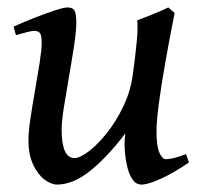

<svg xmlns="http://www.w3.org/2000/svg" viewBox="-20 -477 549 517"><path d="M315.4 -87.4Q315.4 -102.5 317.4 -117.7Q270.5 -55.7 223.9 -17.8Q177.2 20 133.3 20Q117.7 20 99.9 6.6Q82 -6.8 69.3 -33.7Q56.6 -60.5 56.6 -100.1Q56.6 -122.1 62 -158.2Q67.4 -194.3 74.5 -234.6Q81.5 -274.9 86.9 -309.1Q92.3 -343.3 92.3 -361.3Q92.3 -383.8 86.7 -388.9Q81.1 -394 72.3 -394Q65.9 -394 50.3 -389.9Q34.7 -385.7 22.9 -382.3L16.6 -405.3Q44.4 -418 74.5 -429.7Q104.5 -441.4 128.4 -449.2Q152.3 -457 161.6 -457Q176.3 -457 180.9 -447.8Q185.5 -438.5 185.5 -416Q185.5 -394.5 179.7 -355.5Q173.8 -316.4 166 -272Q158.2 -227.5 152.1 -188.5Q146 -149.4 146 -127.9Q146 -51.3 180.7 -51.3Q194.8 -51.3 218.8 -69.3Q242.7 -87.4 267.8 -118.9Q293 -150.4 312.5 -191.4Q332 -232.4 337.9 -278.3Q345.2 -332.5 348.4 -366.7Q351.6 -400.9 349.6 -422.4Q359.9 -426.3 376.5 -432.6Q393.1 -439 408.9 -445.8Q424.8 -452.6 433.1 -457L450.2 -441.9Q436.5 -373 425.3 -309.8Q414.1 -246.6 407.7 -198Q401.4 -149.4 401.4 -123.5Q401.4 -82.5 409.4 -65.4Q417.5 -48.3 426.3 -48.3Q435.1 -48.3 448.5 -51.5Q461.9 -54.7 481 -62L488.8 -39.6Q446.8 -10.7 412.4 4.6Q377.9 20 361.3 20Q346.7 20 337.6 7.3Q328.6 -5.4 323.7 -23.9Q318.8 -42.5 317.1 -60.1Q315.4 -77.6 315.4 -87.4Z"/></svg>

Font: Gentium Book Plus
Style: Italic
Weight: 400
Italic angle: -8°
Designer: Victor Gaultney, Annie Olsen, Iska Routamaa, Becca Hirsbrunner
Foundry: SIL International
Version: Version 6.101